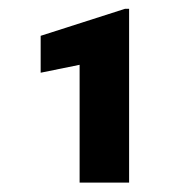

<svg xmlns="http://www.w3.org/2000/svg" viewBox="-20 -729 415 424"><path d="M265.1 -709.5V-325.7H155.8V-585.9L69.8 -568.4V-649.9L255.9 -709.5Z"/></svg>

Font: Vazirmatn UI FD Black
Style: Regular
Weight: 900
Designer: Saber Rastikerdar
Foundry: Saber Rastikerdar
Version: Version 33.003